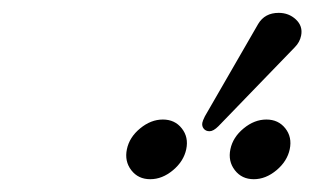

<svg xmlns="http://www.w3.org/2000/svg" viewBox="-20 -806 486 297"><path d="M411.1 -786.1Q426.8 -786.1 437.7 -775.9Q448.7 -765.6 445.8 -751Q443.8 -740.7 436 -732.9L317.9 -610.8Q310.1 -603 304.2 -603Q298.3 -603 295.2 -606.9Q292 -610.8 293 -616.2Q293.5 -619.1 296.9 -626L379.4 -769Q389.6 -786.1 411.1 -786.1ZM183.1 -542.7Q172.4 -556.6 176.3 -575.2Q180.2 -593.8 196.8 -607.4Q213.4 -621.1 231.9 -621.1Q250.5 -621.1 261.2 -607.4Q272 -593.8 268.1 -575.2Q264.2 -556.6 247.6 -542.7Q231 -528.8 212.4 -528.8Q193.8 -528.8 183.1 -542.7ZM343.3 -542.7Q332.5 -556.6 336.4 -575.2Q340.3 -593.8 356.9 -607.4Q373.5 -621.1 392.1 -621.1Q410.6 -621.1 421.4 -607.4Q432.1 -593.8 428.2 -575.2Q424.3 -556.6 407.7 -542.7Q391.1 -528.8 372.6 -528.8Q354 -528.8 343.3 -542.7Z"/></svg>

Font: Linux Biolinum G
Style: Italic
Weight: 400
Italic angle: -12°
Designer: Philipp H. Poll
Foundry: Philipp H. Poll
Version: Version 0.5.1